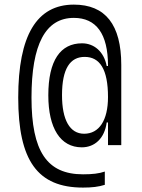

<svg xmlns="http://www.w3.org/2000/svg" viewBox="-20 -723 626 848"><path d="M346.7 105.5C386.7 105.5 415 102.1 442.9 93.3V34.7C417.5 43.5 388.7 46.9 346.7 46.9C187.5 46.9 119.1 -54.2 119.1 -292C119.1 -527.8 181.2 -644 306.2 -644C404.8 -644 457 -574.2 457 -433.1V-431.6H451.2C439 -495.6 395 -531.7 342.3 -531.7C247.1 -531.7 193.4 -456.5 193.4 -302.2C193.4 -156.2 247.1 -72.3 341.3 -72.3C398.4 -72.3 441.9 -111.8 451.2 -182.1H457V-82H515.6V-436C515.6 -614.3 445.3 -702.6 306.2 -702.6C142.1 -702.6 60.5 -566.4 60.5 -292C60.5 -13.2 146 105.5 346.7 105.5ZM351.6 -132.3C288.1 -132.3 253.9 -193.8 253.9 -302.7C253.9 -420.4 290 -471.7 354 -471.7C420.4 -471.7 457 -418 457 -294.4C457 -190.9 417.5 -132.3 351.6 -132.3Z"/></svg>

Font: Cascadia Code Light
Style: Regular
Weight: 300
Monospace: yes
Designer: Aaron Bell
Foundry: Saja Typeworks
Version: Version 2404.023